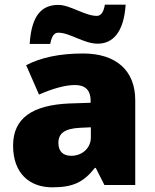

<svg xmlns="http://www.w3.org/2000/svg" viewBox="-20 -885 663 822"><path d="M107 -697H195C203 -740 218 -745 230 -745C279 -745 339 -698 398 -698C462 -698 510 -745 518 -865H429C422 -823 406 -817 394 -817C344 -817 280 -864 230 -864C158 -864 115 -819 107 -697ZM336 -656C236 -656 156 -639 92 -606L147 -480C201 -504 257 -521 301 -521C342 -521 368 -502 368 -453V-445L276 -442C120 -435 36 -380 36 -262C36 -141 108 -83 204 -83C296 -83 339 -107 386 -166H390L427 -93H559V-456C559 -584 476 -656 336 -656ZM325 -338 369 -340V-297C369 -250 331 -218 285 -218C252 -218 230 -235 230 -273C230 -313 255 -335 325 -338Z"/></svg>

Font: Noto Sans Telugu UI Black
Style: Regular
Weight: 900
Designer: Jelle Bosma - Monotype Design Team
Foundry: Monotype Imaging Inc.
Version: Version 2.005